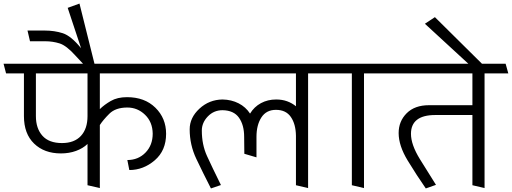

<svg xmlns="http://www.w3.org/2000/svg" viewBox="-31 -1037 2866 1075"><path d="M459 -387V-626H170V-387Q170 -318 206.5 -277Q243 -236 316 -236Q385 -236 422 -276Q459 -316 459 -387ZM682 -141Q743 -141 783.5 -182.5Q824 -224 824 -289Q823 -354 781 -394.5Q739 -435 682 -435Q616 -435 581 -400Q546 -365 528 -337V16L459 0V-231Q433 -206 394.5 -192Q356 -178 310 -178Q217 -178 160 -233Q103 -288 103 -387V-626H3L-11 -680H941L956 -626H528V-426Q552 -450 589 -471.5Q626 -493 680 -493Q779 -493 839 -434Q899 -375 899 -288Q899 -194 835.5 -139.5Q772 -85 693 -85Z M498 -680H434L392 -725Q341 -782 302.5 -794Q264 -806 222 -806H137L123 -866H219Q274 -866 320.5 -851Q367 -836 423 -767L348 -993L414 -1017Z M1626 0V-277Q1625 -342 1597.5 -382Q1570 -422 1514 -422Q1460 -422 1432.5 -379.5Q1405 -337 1405 -271V-156L1337 -176L1336 -271Q1336 -337 1307 -378Q1278 -419 1215 -420Q1166 -420 1132.5 -385Q1099 -350 1099 -306Q1099 -227 1128 -163.5Q1157 -100 1206 -1L1150 18Q1105 -70 1068 -148Q1031 -226 1031 -313Q1031 -378 1085.5 -428.5Q1140 -479 1215 -480Q1265 -479 1305 -458.5Q1345 -438 1369 -401Q1392 -439 1430 -459.5Q1468 -480 1515 -480Q1549 -480 1576.5 -470Q1604 -460 1626 -442V-626H947L933 -680H1812L1827 -626H1694V16Z M1939 0V-626H1819L1805 -680H2125L2141 -626H2007V16Z M2614 0V-393H2406Q2338 -393 2304 -366.5Q2270 -340 2270 -288Q2270 -227 2320 -146Q2370 -65 2410 -2L2353 18Q2303 -54 2252 -137.5Q2201 -221 2201 -292Q2201 -358 2246 -403Q2291 -448 2371 -448H2614V-626H2133L2119 -680H2800L2815 -626H2682V16Z M2698 -650H2624L2348 -904L2404 -941Z"/></svg>

Font: Palanquin Light
Style: Regular
Weight: 300
Designer: Pria Ravichandran
Version: Version 1.0.4